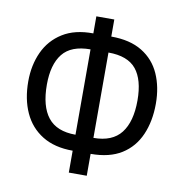

<svg xmlns="http://www.w3.org/2000/svg" viewBox="-80 -789 822 864"><g transform="rotate(10 331.0 -357.0)"><path d="M291 0V-100Q208 -100 152 -134.5Q96 -169 68 -230.5Q40 -292 40 -373Q40 -447 67.5 -507Q95 -567 151 -602Q207 -637 291 -636V-714H373V-636Q459 -636 514.5 -602Q570 -568 596.5 -508.5Q623 -449 623 -373Q623 -293 596 -231Q569 -169 514 -134.5Q459 -100 373 -100V0ZM291 -173V-563Q203 -563 164 -514Q125 -465 125 -373Q125 -274 165 -223.5Q205 -173 291 -173ZM373 -173Q459 -173 499 -224.5Q539 -276 539 -373Q539 -468 500 -515.5Q461 -563 373 -563Z"/></g></svg>

Font: Noto Sans ExtraCondensed
Style: Regular
Weight: 400
Width: 2
Designer: Monotype Design Team
Foundry: Monotype Imaging Inc.
Version: Version 2.013; ttfautohint (v1.8.4.7-5d5b)